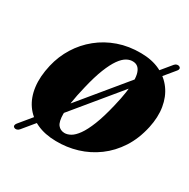

<svg xmlns="http://www.w3.org/2000/svg" viewBox="-183 -932 1159 1175"><g transform="rotate(30 396.0 -345.0)"><path d="M68.5 69.5Q60.5 65.5 60.5 57.2Q60.5 49 68 40L720 -751.5Q727 -760 736.5 -762.5Q746 -765 754 -761Q762.5 -756.5 763 -749Q763.5 -741.5 756.5 -733L103.5 59.5Q96 68.5 86.5 71.2Q77 74 68.5 69.5ZM512.5 -714Q590 -713.5 647.8 -685.8Q705.5 -658 741.2 -608.8Q777 -559.5 788 -493Q799 -426.5 782 -348Q762 -256.5 717.8 -188.2Q673.5 -120 612 -74.8Q550.5 -29.5 477.8 -7.5Q405 14.5 327.5 13Q249.5 12 191.5 -15Q133.5 -42 98.8 -91.8Q64 -141.5 55 -211.2Q46 -281 66 -367Q83.5 -442 123 -505.5Q162.5 -569 220.8 -616.2Q279 -663.5 352.8 -689.2Q426.5 -715 512.5 -714ZM348 -56Q368.5 -55.5 391.5 -68.2Q414.5 -81 438.2 -114Q462 -147 485.5 -206Q509 -265 530.5 -356Q545 -416 551.5 -461.2Q558 -506.5 558 -540Q558 -577 550.5 -599.5Q543 -622 529.8 -633Q516.5 -644 498 -645Q475 -647 451.2 -634Q427.5 -621 404.5 -588.5Q381.5 -556 359.2 -500Q337 -444 317 -359.5Q300 -290 292.5 -239.2Q285 -188.5 285 -153.5Q285.5 -100 302.2 -78.5Q319 -57 348 -56Z"/></g></svg>

Font: Fraunces Wonky
Style: Italic
Weight: 900
Italic angle: -16°
Version: Version 1.000;[b76b70a41]